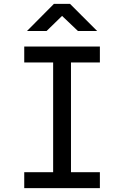

<svg xmlns="http://www.w3.org/2000/svg" viewBox="-20 -970 640 990"><path d="M105 0V-82H254V-648H105V-730H495V-648H346V-82H495V0ZM119 -810 258 -950H341L481 -810H382L300 -888L220 -810Z"/></svg>

Font: Atlassian Mono
Style: Regular
Weight: 400
Monospace: yes
Designer: Philipp Nurullin, Konstantin Bulenkov
Foundry: Modifications by Atlassian Pty Ltd, manufactured by JetBrains
Version: Version 2.304